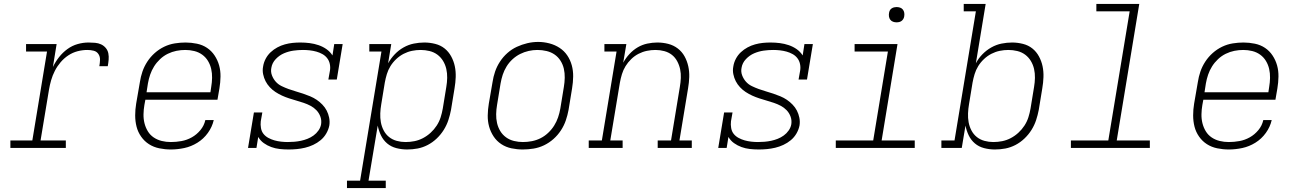

<svg xmlns="http://www.w3.org/2000/svg" viewBox="-20 -755 6640 980"><path d="M33 0V-38H145L220 -492H113V-530H269L250 -413Q263 -440 281.5 -463.5Q300 -487 324 -504.5Q348 -522 376 -530Q404 -538 432 -538Q449 -538 465.5 -536.5Q482 -535 496 -528.5Q510 -522 520 -510Q530 -498 533 -482.5Q536 -467 534.5 -450Q533 -433 530 -417H487Q490 -433 490.5 -449.5Q491 -466 482.5 -479Q474 -492 458.5 -496Q443 -500 426 -500Q401 -500 376 -493.5Q351 -487 329 -472.5Q307 -458 289.5 -437.5Q272 -417 260 -393.5Q248 -370 241 -345.5Q234 -321 230 -297L187 -38H316V0Z M852 8Q822 8 793 2Q764 -4 740.5 -19Q717 -34 700.5 -57.5Q684 -81 677 -108.5Q670 -136 670 -166Q670 -196 675 -226L694 -336Q698 -363 707 -389.5Q716 -416 732 -440.5Q748 -465 770 -484.5Q792 -504 818 -516.5Q844 -529 872 -533.5Q900 -538 927 -538Q956 -538 985 -532Q1014 -526 1037 -510.5Q1060 -495 1075.5 -471.5Q1091 -448 1098.5 -421Q1106 -394 1105.5 -364Q1105 -334 1100 -304L1090 -246H722L717 -219Q713 -196 712.5 -172Q712 -148 717.5 -126Q723 -104 734.5 -85Q746 -66 764.5 -53.5Q783 -41 805.5 -35.5Q828 -30 852 -30Q879 -30 906.5 -35Q934 -40 959 -54Q984 -68 1003 -91Q1022 -114 1028 -142H1071Q1063 -107 1041 -76.5Q1019 -46 987.5 -26.5Q956 -7 921 0.5Q886 8 852 8ZM1054 -284 1058 -311Q1062 -334 1062.5 -357.5Q1063 -381 1058 -403Q1053 -425 1041.5 -444Q1030 -463 1012 -476Q994 -489 971.5 -494.5Q949 -500 926 -500Q903 -500 880.5 -495.5Q858 -491 836.5 -480.5Q815 -470 797 -453Q779 -436 766.5 -416Q754 -396 746.5 -374Q739 -352 735 -329L728 -284Z M1453 8Q1430 8 1407.5 5.5Q1385 3 1364.5 -4.5Q1344 -12 1326.5 -24.5Q1309 -37 1298 -56L1289 0H1246L1276 -181H1319L1311 -136Q1309 -119 1312 -101.5Q1315 -84 1325 -71.5Q1335 -59 1350 -51Q1365 -43 1381 -38.5Q1397 -34 1414.5 -32Q1432 -30 1449 -30Q1466 -30 1483 -31.5Q1500 -33 1516.5 -36.5Q1533 -40 1549.5 -46.5Q1566 -53 1580.5 -63.5Q1595 -74 1605.5 -89Q1616 -104 1619 -121Q1622 -142 1615 -160.5Q1608 -179 1595 -192.5Q1582 -206 1565 -215Q1548 -224 1530 -230Q1512 -236 1493 -241.5Q1474 -247 1455.5 -253Q1437 -259 1419.5 -267Q1402 -275 1386 -285.5Q1370 -296 1357 -310Q1344 -324 1335.5 -340.5Q1327 -357 1323 -376.5Q1319 -396 1323 -416Q1326 -436 1336 -455Q1346 -474 1361.5 -488.5Q1377 -503 1395.5 -513Q1414 -523 1434 -528.5Q1454 -534 1473.5 -536Q1493 -538 1513 -538Q1537 -538 1560.5 -535Q1584 -532 1606 -524.5Q1628 -517 1646.5 -504Q1665 -491 1677 -472L1686 -530H1729L1699 -349H1656L1664 -394Q1667 -411 1663.5 -428Q1660 -445 1650 -458Q1640 -471 1625.5 -479Q1611 -487 1595 -491.5Q1579 -496 1561.5 -498Q1544 -500 1527 -500Q1527 -500 1526.5 -500Q1526 -500 1526 -500Q1502 -500 1477.5 -496.5Q1453 -493 1429.5 -483Q1406 -473 1387.5 -453.5Q1369 -434 1365 -409Q1361 -389 1368 -370.5Q1375 -352 1387.5 -338Q1400 -324 1417.5 -315.5Q1435 -307 1453 -300.5Q1471 -294 1490 -288.5Q1509 -283 1527 -277Q1545 -271 1563 -263.5Q1581 -256 1596.5 -245.5Q1612 -235 1625.5 -221Q1639 -207 1647.5 -190.5Q1656 -174 1660 -154.5Q1664 -135 1661 -115Q1657 -94 1645.5 -74Q1634 -54 1616.5 -39.5Q1599 -25 1578.5 -15.5Q1558 -6 1537 -1Q1516 4 1495 6Q1474 8 1453 8Z M1751 205V167H1818L1927 -492H1865V-530H1977L1961 -432Q1975 -457 1995 -478Q2015 -499 2040 -513Q2065 -527 2092 -532.5Q2119 -538 2146 -538Q2146 -538 2146 -538Q2146 -538 2146 -538Q2174 -538 2201.5 -531Q2229 -524 2249.5 -507.5Q2270 -491 2283 -467Q2296 -443 2301.5 -416.5Q2307 -390 2306 -361.5Q2305 -333 2300 -304L2282 -194Q2277 -168 2268.5 -142Q2260 -116 2245 -92Q2230 -68 2209 -48Q2188 -28 2163 -15Q2138 -2 2111.5 3Q2085 8 2058 8Q2030 8 2003 1Q1976 -6 1956 -23Q1936 -40 1924.5 -64Q1913 -88 1908 -114L1861 167H1949V205ZM2050 -30Q2073 -30 2095.5 -34.5Q2118 -39 2139 -50Q2160 -61 2178 -77.5Q2196 -94 2209 -114Q2222 -134 2229 -156Q2236 -178 2240 -201L2258 -311Q2262 -334 2262.5 -357.5Q2263 -381 2258 -403Q2253 -425 2241.5 -444Q2230 -463 2212.5 -476Q2195 -489 2172.5 -494.5Q2150 -500 2127 -500Q2105 -500 2083 -495.5Q2061 -491 2040.5 -480.5Q2020 -470 2002.5 -453.5Q1985 -437 1973 -417.5Q1961 -398 1954.5 -376.5Q1948 -355 1944 -333L1926 -223Q1922 -200 1921 -176.5Q1920 -153 1924 -131Q1928 -109 1938.5 -89Q1949 -69 1966 -55.5Q1983 -42 2005 -36Q2027 -30 2050 -30Z M2648 8Q2619 8 2590.5 2Q2562 -4 2538.5 -19.5Q2515 -35 2499.5 -58.5Q2484 -82 2476.5 -109Q2469 -136 2469.5 -166Q2470 -196 2475 -226L2494 -336Q2498 -363 2507 -389.5Q2516 -416 2532 -440.5Q2548 -465 2570 -484.5Q2592 -504 2618 -516Q2644 -528 2671.5 -534.5Q2699 -541 2727 -541Q2756 -541 2784.5 -533.5Q2813 -526 2836.5 -510.5Q2860 -495 2875.5 -472Q2891 -449 2898.5 -421.5Q2906 -394 2905.5 -364Q2905 -334 2900 -304L2882 -194Q2877 -167 2868 -140.5Q2859 -114 2843 -89.5Q2827 -65 2805 -45.5Q2783 -26 2757 -13.5Q2731 -1 2703 3.5Q2675 8 2648 8ZM2649 -30Q2672 -30 2695 -34.5Q2718 -39 2739 -49.5Q2760 -60 2778 -77Q2796 -94 2808.5 -114Q2821 -134 2828.5 -156Q2836 -178 2840 -201L2858 -311Q2862 -334 2862.5 -358Q2863 -382 2858 -404Q2853 -426 2841 -445Q2829 -464 2811 -476.5Q2793 -489 2770 -494.5Q2747 -500 2723 -500Q2701 -500 2678.5 -495Q2656 -490 2635 -479.5Q2614 -469 2596 -452.5Q2578 -436 2565.5 -415.5Q2553 -395 2546 -373.5Q2539 -352 2535 -329L2517 -219Q2513 -196 2512.5 -172.5Q2512 -149 2517 -127Q2522 -105 2533.5 -86Q2545 -67 2563 -54Q2581 -41 2603.5 -35.5Q2626 -30 2649 -30Z M2985 0V-38H3052L3127 -492H3065V-530H3177L3161 -435Q3174 -459 3193 -479.5Q3212 -500 3235 -513.5Q3258 -527 3284 -532.5Q3310 -538 3335 -538Q3364 -538 3391 -531Q3418 -524 3439.5 -507.5Q3461 -491 3474 -467.5Q3487 -444 3493 -417Q3499 -390 3498 -361.5Q3497 -333 3492 -304L3448 -38H3511V0H3337V-38H3405L3450 -311Q3454 -334 3455 -357Q3456 -380 3451.5 -401.5Q3447 -423 3436.5 -442.5Q3426 -462 3409.5 -475Q3393 -488 3371 -494Q3349 -500 3326 -500Q3304 -500 3282 -495.5Q3260 -491 3239.5 -480.5Q3219 -470 3202 -453.5Q3185 -437 3173 -417.5Q3161 -398 3154.5 -376.5Q3148 -355 3144 -333L3095 -38H3158V0Z M3853 8Q3830 8 3807.5 5.5Q3785 3 3764.5 -4.5Q3744 -12 3726.5 -24.5Q3709 -37 3698 -56L3689 0H3646L3676 -181H3719L3711 -136Q3709 -119 3712 -101.5Q3715 -84 3725 -71.5Q3735 -59 3750 -51Q3765 -43 3781 -38.5Q3797 -34 3814.5 -32Q3832 -30 3849 -30Q3866 -30 3883 -31.5Q3900 -33 3916.5 -36.5Q3933 -40 3949.5 -46.5Q3966 -53 3980.5 -63.5Q3995 -74 4005.5 -89Q4016 -104 4019 -121Q4022 -142 4015 -160.5Q4008 -179 3995 -192.5Q3982 -206 3965 -215Q3948 -224 3930 -230Q3912 -236 3893 -241.5Q3874 -247 3855.5 -253Q3837 -259 3819.5 -267Q3802 -275 3786 -285.5Q3770 -296 3757 -310Q3744 -324 3735.5 -340.5Q3727 -357 3723 -376.5Q3719 -396 3723 -416Q3726 -436 3736 -455Q3746 -474 3761.5 -488.5Q3777 -503 3795.5 -513Q3814 -523 3834 -528.5Q3854 -534 3873.5 -536Q3893 -538 3913 -538Q3937 -538 3960.5 -535Q3984 -532 4006 -524.5Q4028 -517 4046.5 -504Q4065 -491 4077 -472L4086 -530H4129L4099 -349H4056L4064 -394Q4067 -411 4063.5 -428Q4060 -445 4050 -458Q4040 -471 4025.5 -479Q4011 -487 3995 -491.5Q3979 -496 3961.5 -498Q3944 -500 3927 -500Q3927 -500 3926.5 -500Q3926 -500 3926 -500Q3902 -500 3877.5 -496.5Q3853 -493 3829.5 -483Q3806 -473 3787.5 -453.5Q3769 -434 3765 -409Q3761 -389 3768 -370.5Q3775 -352 3787.5 -338Q3800 -324 3817.5 -315.5Q3835 -307 3853 -300.5Q3871 -294 3890 -288.5Q3909 -283 3927 -277Q3945 -271 3963 -263.5Q3981 -256 3996.5 -245.5Q4012 -235 4025.5 -221Q4039 -207 4047.5 -190.5Q4056 -174 4060 -154.5Q4064 -135 4061 -115Q4057 -94 4045.5 -74Q4034 -54 4016.5 -39.5Q3999 -25 3978.5 -15.5Q3958 -6 3937 -1Q3916 4 3895 6Q3874 8 3853 8Z M4246 0V-38H4437L4512 -492H4342V-530H4561L4480 -38H4649V0ZM4556 -641Q4547 -641 4538.5 -644Q4530 -647 4524.5 -654Q4519 -661 4517.5 -670.5Q4516 -680 4518 -690Q4519 -696 4522 -702Q4525 -708 4531 -712Q4537 -716 4543.5 -717.5Q4550 -719 4556 -719Q4566 -719 4574.5 -716Q4583 -713 4588.5 -706Q4594 -699 4595.5 -689.5Q4597 -680 4595 -670Q4594 -664 4590.5 -658Q4587 -652 4581.5 -648Q4576 -644 4569.5 -642.5Q4563 -641 4556 -641Z M5058 8Q5030 8 5003 1Q4976 -6 4956 -23Q4936 -40 4924.5 -64Q4913 -88 4908 -114L4889 0H4785V-38H4852L4961 -697H4899V-735H5011L4961 -432Q4974 -457 4994.5 -478Q5015 -499 5040 -513Q5065 -527 5092 -532.5Q5119 -538 5146 -538Q5146 -538 5146 -538Q5146 -538 5146 -538Q5174 -538 5201.5 -531Q5229 -524 5249.5 -507.5Q5270 -491 5283 -467Q5296 -443 5301.5 -416.5Q5307 -390 5306 -361.5Q5305 -333 5300 -304L5282 -194Q5277 -168 5268.5 -142Q5260 -116 5245 -92Q5230 -68 5209 -48Q5188 -28 5163 -15Q5138 -2 5111.5 3Q5085 8 5058 8ZM5050 -30Q5073 -30 5095.5 -34.5Q5118 -39 5139 -50Q5160 -61 5178 -77.5Q5196 -94 5209 -114Q5222 -134 5229 -156Q5236 -178 5240 -201L5258 -311Q5262 -334 5262.5 -357.5Q5263 -381 5258 -403Q5253 -425 5241.5 -444Q5230 -463 5212.5 -476Q5195 -489 5172.5 -494.5Q5150 -500 5127 -500Q5105 -500 5083 -495.5Q5061 -491 5040.5 -480.5Q5020 -470 5002.5 -453.5Q4985 -437 4973 -417.5Q4961 -398 4954.5 -376.5Q4948 -355 4944 -333L4926 -223Q4922 -200 4921 -176.5Q4920 -153 4924 -131Q4928 -109 4938.5 -89Q4949 -69 4966 -55.5Q4983 -42 5005 -36Q5027 -30 5050 -30Z M5446 0V-38H5637L5746 -697H5576V-735H5795L5680 -38H5849V0Z M6252 8Q6222 8 6193 2Q6164 -4 6140.5 -19Q6117 -34 6100.5 -57.5Q6084 -81 6077 -108.5Q6070 -136 6070 -166Q6070 -196 6075 -226L6094 -336Q6098 -363 6107 -389.5Q6116 -416 6132 -440.5Q6148 -465 6170 -484.5Q6192 -504 6218 -516.5Q6244 -529 6272 -533.5Q6300 -538 6327 -538Q6356 -538 6385 -532Q6414 -526 6437 -510.5Q6460 -495 6475.5 -471.5Q6491 -448 6498.5 -421Q6506 -394 6505.5 -364Q6505 -334 6500 -304L6490 -246H6122L6117 -219Q6113 -196 6112.5 -172Q6112 -148 6117.5 -126Q6123 -104 6134.5 -85Q6146 -66 6164.5 -53.5Q6183 -41 6205.5 -35.5Q6228 -30 6252 -30Q6279 -30 6306.5 -35Q6334 -40 6359 -54Q6384 -68 6403 -91Q6422 -114 6428 -142H6471Q6463 -107 6441 -76.5Q6419 -46 6387.5 -26.5Q6356 -7 6321 0.5Q6286 8 6252 8ZM6454 -284 6458 -311Q6462 -334 6462.5 -357.5Q6463 -381 6458 -403Q6453 -425 6441.5 -444Q6430 -463 6412 -476Q6394 -489 6371.5 -494.5Q6349 -500 6326 -500Q6303 -500 6280.5 -495.5Q6258 -491 6236.5 -480.5Q6215 -470 6197 -453Q6179 -436 6166.5 -416Q6154 -396 6146.5 -374Q6139 -352 6135 -329L6128 -284Z"/></svg>

Font: Iosevka Curly Slab XLtExObl
Style: Regular
Weight: 200
Width: 7
Italic angle: -9°
Monospace: yes
Designer: Belleve Invis
Foundry: Belleve Invis
Version: Version 11.0.0; ttfautohint (v1.8.3)